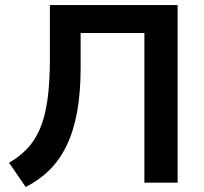

<svg xmlns="http://www.w3.org/2000/svg" viewBox="-20 -725 810 762"><path d="M82 17 16 -79Q56 -102 86.5 -133.5Q117 -165 137.5 -211.5Q158 -258 168 -326.5Q178 -395 178 -491V-705H685V0H553V-594H300V-457Q300 -357 286 -280.5Q272 -204 244 -146.5Q216 -89 175 -49Q134 -9 82 17Z"/></svg>

Font: Nunito Sans 10pt
Style: Bold
Weight: 700
Designer: Vernon Adams
Foundry: Vernon Adams
Version: Version 3.101;gftools[0.9.27]